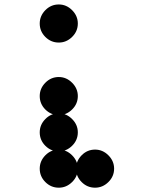

<svg xmlns="http://www.w3.org/2000/svg" viewBox="-20 -858 707 882"><path d="M416.7 -170.8Q451.7 -170.8 477.9 -144.6Q504.2 -118.3 504.2 -83.3Q504.2 -47.5 477.9 -21.7Q451.7 4.2 416.7 4.2Q380.8 4.2 355 -21.7Q329.2 -47.5 329.2 -83.3Q329.2 -118.3 355 -144.6Q380.8 -170.8 416.7 -170.8ZM250 -170.8Q285 -170.8 311.2 -144.6Q337.5 -118.3 337.5 -83.3Q337.5 -47.5 311.2 -21.7Q285 4.2 250 4.2Q214.2 4.2 188.3 -21.7Q162.5 -47.5 162.5 -83.3Q162.5 -118.3 188.3 -144.6Q214.2 -170.8 250 -170.8ZM250 -337.5Q285 -337.5 311.2 -311.2Q337.5 -285 337.5 -250Q337.5 -214.2 311.2 -188.3Q285 -162.5 250 -162.5Q214.2 -162.5 188.3 -188.3Q162.5 -214.2 162.5 -250Q162.5 -285 188.3 -311.2Q214.2 -337.5 250 -337.5ZM250 -504.2Q285 -504.2 311.2 -477.9Q337.5 -451.7 337.5 -416.7Q337.5 -380.8 311.2 -355Q285 -329.2 250 -329.2Q214.2 -329.2 188.3 -355Q162.5 -380.8 162.5 -416.7Q162.5 -451.7 188.3 -477.9Q214.2 -504.2 250 -504.2ZM250 -837.5Q285 -837.5 311.2 -811.3Q337.5 -785 337.5 -750Q337.5 -714.2 311.2 -688.3Q285 -662.5 250 -662.5Q214.2 -662.5 188.3 -688.3Q162.5 -714.2 162.5 -750Q162.5 -785 188.3 -811.3Q214.2 -837.5 250 -837.5Z"/></svg>

Font: 0xA000-Dots-Mono
Style: Dots-Mono
Weight: 400
Version: Version 0.1